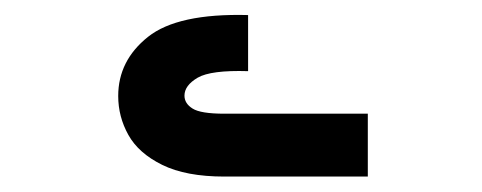

<svg xmlns="http://www.w3.org/2000/svg" viewBox="-20 -818 640 255"><path d="M225 -691Q225 -680.5 235.8 -673.8Q246.5 -667 278 -667H468.5V-583.5H278Q227 -583.5 195.5 -599Q164 -614.5 150.5 -638.8Q137 -663 137 -690.5Q137 -737.5 176.5 -769Q216 -800.5 309.5 -798V-723.5Q260 -725 242.5 -714.8Q225 -704.5 225 -691Z"/></svg>

Font: JuliaMono ExtraBold
Style: Regular
Weight: 800
Monospace: yes
Designer: cormullion
Foundry: corm
Version: Version 0.055; ttfautohint (v1.8.4)